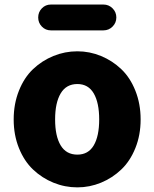

<svg xmlns="http://www.w3.org/2000/svg" viewBox="-20 -808 677 842"><path d="M319.3 13.7Q264.6 13.7 214.4 -6.8Q164.1 -27.3 125 -64.5Q85.9 -101.6 63 -158.7Q40 -215.8 40 -284.2Q40 -352.5 63 -410.2Q85.9 -467.8 125 -504.9Q164.1 -542 214.4 -562.5Q264.6 -583 319.3 -583Q373 -583 422.9 -562.5Q472.7 -542 511.7 -504.9Q550.8 -467.8 573.7 -410.2Q596.7 -352.5 596.7 -284.2Q596.7 -215.8 573.7 -158.7Q550.8 -101.6 511.7 -64.5Q472.7 -27.3 422.9 -6.8Q373 13.7 319.3 13.7ZM319.3 -129.9Q367.2 -129.9 391.1 -170.4Q415 -210.9 415 -284.2Q415 -357.4 391.1 -398.4Q367.2 -439.5 319.3 -439.5Q270.5 -439.5 246.1 -398.4Q221.7 -357.4 221.7 -284.2Q221.7 -210.9 246.1 -170.4Q270.5 -129.9 319.3 -129.9ZM203.1 -674.8Q179.7 -674.8 163.6 -691.4Q147.5 -708 147.5 -731.4Q147.5 -754.9 163.6 -771.5Q179.7 -788.1 203.1 -788.1H433.6Q457 -788.1 473.6 -771.5Q490.2 -754.9 490.2 -731.4Q490.2 -708 473.6 -691.4Q457 -674.8 433.6 -674.8Z"/></svg>

Font: Gen Jyuu GothicX Heavy
Style: Bold
Weight: 900
Designer: [Source Han Sans]
Ryoko NISHIZUKA  (kana & ideographs); Paul D. Hunt (Latin, Greek & Cyrillic); Wenlong ZHANG  (bopomofo
Version: Version 1.002.20150607